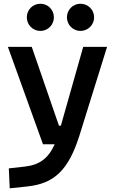

<svg xmlns="http://www.w3.org/2000/svg" viewBox="-20 -767 626 1021"><path d="M31.7 234.4 124.5 224.6C267.1 209.5 343.3 140.1 402.3 -45.9L549.3 -517.6H422.4L303.7 -98.6H293.5L148.9 -517.6H22L208.5 0H271C236.3 76.7 189 109.9 112.8 118.7L26.9 128.4ZM407.7 -602.5C447.8 -602.5 480.5 -634.8 480.5 -674.8C480.5 -715.3 447.8 -747.1 407.7 -747.1C368.2 -747.1 335.9 -715.3 335.9 -674.8C335.9 -634.8 368.2 -602.5 407.7 -602.5ZM194.8 -602.5C234.4 -602.5 266.6 -634.8 266.6 -674.8C266.6 -715.3 234.4 -747.1 194.8 -747.1C154.8 -747.1 122.6 -715.3 122.6 -674.8C122.6 -634.8 154.8 -602.5 194.8 -602.5Z"/></svg>

Font: Cascadia Mono SemiBold
Style: Regular
Weight: 600
Monospace: yes
Designer: Aaron Bell
Foundry: Saja Typeworks
Version: Version 2404.023